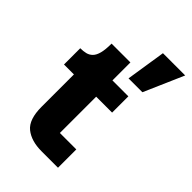

<svg xmlns="http://www.w3.org/2000/svg" viewBox="-196 -717 793 793"><g transform="rotate(45 200.5 -320.5)"><path d="M203 0Q143 0 108 -28Q73 -56 73 -130V-332H203V-107H299V0ZM15 -319V-414Q33 -414 47 -417.5Q61 -421 71.5 -431.5Q82 -442 87.5 -463Q93 -484 93 -519H203V-414H296V-319ZM244 -467 271 -641H401L325 -467Z"/></g></svg>

Font: Darker Grotesque Black
Style: Regular
Weight: 900
Designer: Gabriel Lam
Foundry: TypeRant
Version: Version 1.000;gftools[0.9.28]